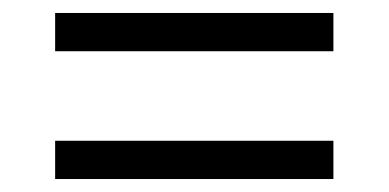

<svg xmlns="http://www.w3.org/2000/svg" viewBox="-20 -505 599 296"><path d="M65 -426V-485H494V-426ZM65 -229V-288H494V-229Z"/></svg>

Font: Noto Serif Myanmar
Style: Regular
Weight: 400
Designer: Ben Mitchell and the Monotype Design Team
Foundry: Monotype Imaging Inc.
Version: Version 2.106